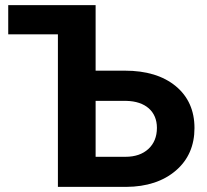

<svg xmlns="http://www.w3.org/2000/svg" viewBox="-20 -731 811 751"><path d="M12.2 -596.7H206.5V0H473.6C554.2 -0.5 619.1 -22 668 -64C716.3 -105.5 740.7 -161.1 740.7 -230C740.7 -298.8 716.3 -353.5 667.5 -394C618.2 -434.6 551.8 -454.6 468.3 -454.6H354V-710.9H12.2ZM474.1 -336.4C548.3 -335 593.8 -295.4 593.8 -231C593.8 -196.3 582.5 -168.9 560.5 -148.4C538.1 -127.9 508.3 -117.7 470.7 -117.7H354V-336.4Z"/></svg>

Font: Roboto
Style: Bold
Weight: 700
Designer: Google
Version: Version 2.137; 2017